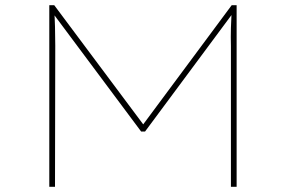

<svg xmlns="http://www.w3.org/2000/svg" viewBox="-20 -720 1104 740"><path d="M170 0V-700H189L537 -234H527L873 -700H892V0H870V-542Q869 -577 870 -612.5Q871 -648 873 -683L887 -682L539 -213H524L175 -681L189 -682Q191 -651 192 -616.5Q193 -582 193 -544L192 0Z"/></svg>

Font: Lexend Peta Thin
Style: Regular
Weight: 250
Version: Version 1.007